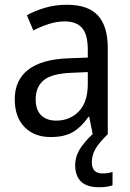

<svg xmlns="http://www.w3.org/2000/svg" viewBox="-20 -659 548 807"><path d="M261 -639Q350 -639 391.5 -594Q433 -549 433 -457V-93H370L355 -168H352Q322 -125 286.5 -104Q251 -83 193 -83Q124 -83 83 -125Q42 -167 42 -242Q42 -322 98.5 -366Q155 -410 269 -414L349 -417V-450Q349 -515 324.5 -542Q300 -569 253 -569Q218 -569 184.5 -558Q151 -547 120 -531L93 -595Q127 -614 170 -626.5Q213 -639 261 -639ZM281 -353Q198 -350 164 -322Q130 -294 130 -242Q130 -196 153.5 -174Q177 -152 216 -152Q274 -152 311.5 -191Q349 -230 349 -306V-356ZM366 23Q366 70 411 70Q426 70 436 68Q446 66 453 64V120Q441 124 427.5 126Q414 128 396 128Q345 128 320.5 104Q296 80 296 35Q296 -6 323.5 -44Q351 -82 384 -107L431 -93Q397 -60 381.5 -33.5Q366 -7 366 23Z"/></svg>

Font: Noto Sans Kannada UI SemiCondensed
Style: Regular
Weight: 400
Width: 4
Designer: Jelle Bosma - Monotype Design Team
Foundry: Monotype Imaging Inc.
Version: Version 2.005; ttfautohint (v1.8.4.7-5d5b)